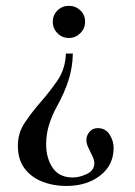

<svg xmlns="http://www.w3.org/2000/svg" viewBox="-20 -445 456 650"><path d="M40.5 48.3Q40.5 4.9 63.7 -29.5Q86.9 -64 115.7 -97.2Q147 -132.8 174.1 -171.9Q201.2 -210.9 203.1 -263.7H226.6Q225.6 -215.3 211.7 -172.6Q197.8 -129.9 172.9 -85Q155.3 -53.2 145.8 -21.7Q136.2 9.8 136.2 43Q136.2 90.3 158.2 123Q180.2 155.8 226.6 155.8Q249.5 155.8 274.4 143.8Q299.3 131.8 299.3 107.4Q299.3 96.7 292.5 82.8Q285.6 68.8 279.1 54.9Q272.5 41 272.5 29.3Q272.5 13.7 283 1.2Q293.5 -11.2 310.5 -11.2Q337.4 -11.2 351.1 10.5Q364.7 32.2 364.7 55.7Q364.7 113.8 319.3 149.2Q273.9 184.6 203.6 184.6Q160.2 184.6 123 169.9Q85.9 155.3 63.2 125.2Q40.5 95.2 40.5 48.3ZM158.7 -371.6Q158.7 -394 174.6 -409.7Q190.4 -425.3 213.4 -425.3Q235.8 -425.3 252 -409.9Q268.1 -394.5 268.1 -371.6Q268.1 -348.6 251.7 -332.5Q235.4 -316.4 213.4 -316.4Q190.4 -316.4 174.6 -332.5Q158.7 -348.6 158.7 -371.6Z"/></svg>

Font: Scheherazade New Medium
Style: Regular
Weight: 500
Designer: SIL International
Foundry: SIL International
Version: Version 4.000